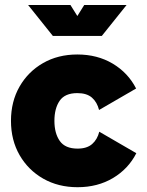

<svg xmlns="http://www.w3.org/2000/svg" viewBox="-20 -743 596 777"><path d="M200.2 -253.9Q200.2 -203.6 221.9 -172.6Q243.7 -141.6 293.9 -141.6Q332 -141.6 353 -160.2Q374 -178.7 381.8 -210L531.7 -123Q499.5 -59.6 437.3 -22.5Q375 14.6 293.9 14.6Q215.8 14.6 155 -20Q94.2 -54.7 59.3 -115.2Q24.4 -175.8 24.4 -253.9Q24.4 -332 59.1 -392.6Q93.8 -453.1 154.3 -487.8Q214.8 -522.5 293 -522.5Q374 -522.5 436.3 -485.4Q498.5 -448.2 530.8 -384.8L380.9 -297.9Q373 -329.6 352.1 -347.9Q331.1 -366.2 293 -366.2Q242.7 -366.2 221.4 -335.2Q200.2 -304.2 200.2 -253.9ZM265.1 -722.7 293 -678.2 320.8 -722.7H492.2L392.1 -597.7H193.8L93.8 -722.7Z"/></svg>

Font: Giphurs Black
Style: Regular
Weight: 900
Version: Version 0.920; ttfautohint (v1.8.4.7-5d5b)